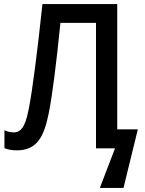

<svg xmlns="http://www.w3.org/2000/svg" viewBox="-20 -734 718 950"><path d="M560 -94V-714H190C164 -468 139 -281 125 -210C111 -135 96 -79 49 -79C31 -79 15 -83 2 -90V-1C18 6 40 10 64 10C160 9 196 -52 220 -168C238 -253 259 -422 279 -621H455V0H549L474 196H591L662 -94Z"/></svg>

Font: Noto Sans SemiCondensed Medium
Style: Regular
Weight: 500
Width: 4
Designer: Monotype Design Team
Foundry: Monotype Imaging Inc.
Version: Version 2.013